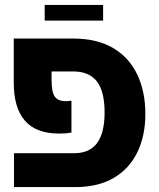

<svg xmlns="http://www.w3.org/2000/svg" viewBox="-20 -762 648 782"><path d="M37 0V-138H282Q345 -138 375.5 -179.5Q406 -221 406 -304Q406 -390 374.5 -430.5Q343 -471 278 -471H190V-438Q190 -386 203.5 -368Q217 -350 247 -350Q254 -350 259.5 -350.5Q265 -351 271 -352V-222Q261 -220 249.5 -219Q238 -218 221 -218Q127 -218 81.5 -270.5Q36 -323 36 -425V-605H278Q375 -605 440.5 -566.5Q506 -528 539 -458.5Q572 -389 572 -298Q572 -209 539.5 -142Q507 -75 443.5 -37.5Q380 0 286 0ZM162 -678V-742H400V-678Z"/></svg>

Font: Noto Sans Hebrew SemiCondensed ExtraBold
Style: Regular
Weight: 800
Width: 4
Designer: Monotype Design Team
Foundry: Monotype Imaging Inc.
Version: Version 2.004; ttfautohint (v1.8.4.7-5d5b)